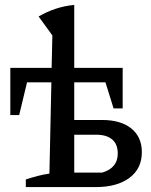

<svg xmlns="http://www.w3.org/2000/svg" viewBox="-20 -761 615 781"><path d="M85 0V-31Q109 -39 132 -45Q155 -51 181 -55L189 -426H90L58 -293H22V-485H190L193 -617L137 -694Q170 -713 205.5 -725Q241 -737 282 -741V-485H479V-320H442L409 -426H282V-273H395Q471 -273 514 -238.5Q557 -204 557 -142Q557 -75 506.5 -37.5Q456 0 370 0ZM372 -213H282V-59H396Q459 -78 459 -136Q459 -175 436 -194Q413 -213 372 -213Z"/></svg>

Font: Piazzolla Medium
Style: Regular
Weight: 500
Designer: Juan Pablo del Peral
Foundry: Huerta Tipografica
Version: Version 1.330